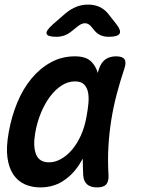

<svg xmlns="http://www.w3.org/2000/svg" viewBox="-20 -805 640 835"><path d="M155 10Q119 10 89 -3Q59 -16 39 -44.5Q19 -73 12.5 -118.5Q6 -164 18 -230Q30 -298 55 -358.5Q80 -419 117 -463.5Q154 -508 201.5 -534Q249 -560 306 -560Q354 -560 377 -537Q397 -517 405 -488Q408 -497 411 -507Q421 -535 439.5 -547.5Q458 -560 485 -560Q513 -560 521.5 -547Q530 -534 521 -507Q502 -450 487.5 -395Q473 -340 464 -283.5Q455 -227 451.5 -167.5Q448 -108 452 -42Q453 -15 441.5 -2.5Q430 10 402 10Q374 10 359 -3Q344 -16 342 -42Q340 -80 340 -115Q331 -99 322 -85Q292 -41 250.5 -15.5Q209 10 155 10ZM193 -99Q219 -99 244.5 -113Q270 -127 292.5 -153Q315 -179 332 -216.5Q349 -254 357 -302Q362 -329 364.5 -355.5Q367 -382 363 -403Q359 -424 346 -437.5Q333 -451 306 -451Q276 -451 248.5 -433.5Q221 -416 198 -385.5Q175 -355 158 -314Q141 -273 133 -226Q123 -168 137 -133.5Q151 -99 193 -99ZM225 -645Q186 -645 182.5 -658.5Q179 -672 211 -700L265 -747Q288 -766 312 -775.5Q336 -785 363 -785Q390 -785 411.5 -775.5Q433 -766 449 -747L486 -700Q508 -672 500 -658.5Q492 -645 453 -645Q433 -645 418 -651.5Q403 -658 391 -672L378 -688Q365 -704 349.5 -704Q334 -704 315 -688L295 -672Q279 -658 262 -651.5Q245 -645 225 -645Z"/></svg>

Font: Maple Mono SemiBold
Style: Italic
Weight: 600
Italic angle: -10°
Monospace: yes
Designer: subframe7536
Version: Version 7.000